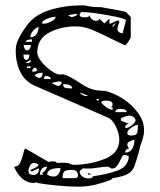

<svg xmlns="http://www.w3.org/2000/svg" viewBox="-20 -682 600 721"><path d="M116 3Q113 3 111 4Q109 5 107 5Q81 5 61.5 -13.5Q42 -32 33 -56Q48 -56 54.5 -68.5Q61 -81 67 -103Q71 -124 76 -124L162 -74Q164 -74 168.5 -75Q173 -76 180 -76Q192 -76 193 -70L217 -71Q235 -71 243 -67Q251 -63 255 -63Q315 -63 371.5 -84.5Q428 -106 428 -158Q428 -180 415 -207Q402 -234 384 -241L113 -359Q75 -375 57 -410.5Q39 -446 39 -492Q39 -513 47.5 -531.5Q56 -550 66.5 -565.5Q77 -581 81 -587Q112 -628 168.5 -645Q225 -662 290 -662Q298 -662 314.5 -658.5Q331 -655 360 -655Q385 -651 418.5 -644.5Q452 -638 453 -637L471 -618V-544Q471 -539 462 -525.5Q453 -512 449 -512Q438 -517 397 -537Q351 -560 322.5 -571.5Q294 -583 264 -583Q209 -583 164.5 -559.5Q120 -536 120 -485Q120 -470 135.5 -450.5Q151 -431 172 -416.5Q193 -402 205 -402L218 -403Q244 -395 275 -374Q299 -357 319.5 -349Q340 -341 372 -341Q406 -334 440.5 -312Q475 -290 498 -258.5Q521 -227 521 -193Q521 -178 517 -164.5Q513 -151 512 -148Q506 -135 503 -118Q490 -70 483.5 -54.5Q477 -39 460 -29Q443 -19 403 -13Q402 -12 400 -10Q398 -8 397 -7Q363 6 334 12.5Q305 19 274 19Q238 19 192 14.5Q146 10 120 5Q118 3 116 3ZM440 -556 453 -605Q453 -613 384.5 -625Q316 -637 286 -637Q284 -636 281.5 -632.5Q279 -629 279 -627Q279 -617 294 -617H299Q315 -617 316 -625Q318 -616 325 -610Q332 -604 340 -604Q347 -604 349.5 -605.5Q352 -607 353 -612L372 -594L391 -612V-592Q394 -593 402.5 -596.5Q411 -600 421 -605L428 -604Q428 -599 424.5 -589Q421 -579 421 -575Q421 -567 425 -563Q429 -559 440 -556ZM248 -618Q254 -618 262 -621.5Q270 -625 270 -630Q265 -630 255 -628.5Q245 -627 236 -625Q238 -623 242 -621Q246 -619 248 -618ZM138 -595Q138 -593 146 -593Q156 -593 172.5 -601.5Q189 -610 189 -619Q176 -619 157 -611.5Q138 -604 138 -595ZM402 -583 403 -581 415 -594H412Q409 -593 405.5 -589.5Q402 -586 402 -583ZM94 -542Q108 -542 116.5 -553Q125 -564 125 -581Q113 -577 103.5 -565.5Q94 -554 94 -542ZM76 -525H100V-534Q78 -534 76 -525ZM81 -493Q88 -493 92 -499.5Q96 -506 96 -513H69Q69 -506 72.5 -499.5Q76 -493 81 -493ZM79 -457Q90 -457 90 -477H68Q68 -457 79 -457ZM81 -445Q87 -445 91.5 -447.5Q96 -450 96 -455L95 -457L76 -446ZM81 -427H95V-433H81ZM100 -414 107 -413Q117 -413 120 -420Q118 -424 115 -426Q112 -428 110 -428Q108 -428 104.5 -423.5Q101 -419 100 -414ZM111 -398Q111 -396 117 -393.5Q123 -391 125 -389Q140 -389 140 -409Q131 -409 121.5 -406Q112 -403 112 -399ZM144 -385H171Q171 -390 165 -393.5Q159 -397 153 -397Q148 -397 146.5 -392Q145 -387 144 -385ZM200 -359Q202 -359 207 -363.5Q212 -368 212 -371L205 -377L174 -371Q177 -368 186.5 -363.5Q196 -359 200 -359ZM251 -350Q251 -366 217 -366Q217 -354 225.5 -352Q234 -350 251 -350ZM305 -321 311 -322Q285 -334 279 -334Q292 -321 305 -321ZM348 -303 353 -310H340ZM403 -270V-279H397Q399 -281 401 -284Q403 -287 403 -289Q403 -304 381 -304H376Q361 -304 360 -297Q368 -287 380 -278.5Q392 -270 403 -270ZM413 -261H456Q456 -273 431 -273Q413 -273 413 -261ZM450 -201Q459 -201 468 -206.5Q477 -212 483 -219Q489 -226 489 -228Q489 -238 481 -243Q473 -248 464 -248Q458 -247 446 -243Q434 -239 434 -236V-229L464 -217Q450 -215 450 -201ZM472 -173Q491 -173 494.5 -181.5Q498 -190 498 -213Q488 -213 473 -202.5Q458 -192 458 -183Q458 -173 472 -173ZM450 -109Q468 -109 476.5 -123Q485 -137 485 -157Q478 -157 468 -151.5Q458 -146 458 -140Q458 -134 464 -124Q450 -122 450 -109ZM310 -12H313Q327 -12 329 -20Q385 -28 422.5 -42Q460 -56 464 -94Q457 -100 445 -100Q441 -100 433 -83Q426 -67 418.5 -58Q411 -49 400 -49Q398 -49 393 -52.5Q388 -56 384 -56Q370 -56 344 -52Q337 -51 329 -50Q321 -49 313 -49Q295 -49 292 -50Q289 -48 284.5 -44.5Q280 -41 279 -38Q279 -27 289 -19.5Q299 -12 310 -12ZM107 -25Q114 -25 120 -30.5Q126 -36 126 -48L125 -50L100 -38L95 -40V-44Q97 -45 109.5 -50.5Q122 -56 125 -63Q124 -65 118.5 -67.5Q113 -70 108 -70Q98 -70 92.5 -60Q87 -50 87 -42Q87 -32 92 -28.5Q97 -25 107 -25ZM130 -26H144L138 -31Q145 -36 151 -44Q157 -52 157 -56Q143 -56 136.5 -47.5Q130 -39 130 -26ZM182 -19Q193 -19 200 -29Q207 -39 207 -51Q157 -51 157 -26Q160 -25 166.5 -22Q173 -19 182 -19ZM215 -13H267Q268 -14 270 -16Q272 -18 273 -20Q273 -34 267 -39Q261 -44 248 -44Q227 -44 221 -37.5Q215 -31 215 -13ZM314 -32Q316 -32 322 -26H311V-31Z"/></svg>

Font: Cabin Sketch
Style: Regular
Weight: 400
Version: Version 1.100